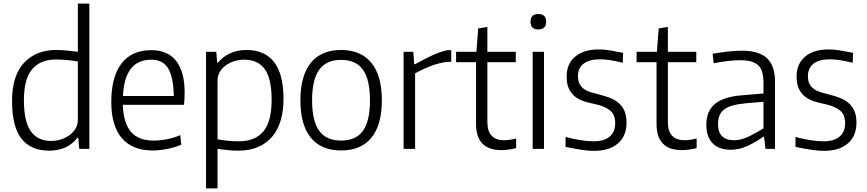

<svg xmlns="http://www.w3.org/2000/svg" viewBox="-20 -828 4825 1068"><path d="M254 10Q151 10 99 -57Q47 -124 47 -267Q47 -407 113.5 -478.5Q180 -550 293 -550Q325 -550 354.5 -546.5Q384 -543 413 -540V-808H477V0H421L415 -62H411Q356 10 254 10ZM265 -44Q293 -44 319.5 -52.5Q346 -61 367 -76.5Q388 -92 400.5 -113.5Q413 -135 413 -162V-486Q384 -491 354 -494Q324 -497 292 -497Q204 -497 158.5 -442.5Q113 -388 113 -270Q113 -153 151 -98.5Q189 -44 265 -44Z M829 9Q716 9 657.5 -60Q599 -129 599 -260Q599 -401 656 -475Q713 -549 822 -549Q913 -549 960 -489Q1007 -429 1007 -313Q1007 -268 1003 -245H663Q667 -143 708.5 -94.5Q750 -46 834 -46Q869 -46 906 -53Q943 -60 983 -76L988 -23Q953 -8 910.5 0.5Q868 9 829 9ZM821 -496Q673 -496 664 -294H947Q944 -402 914.5 -449Q885 -496 821 -496Z M1126 -540H1183L1188 -480H1193Q1220 -513 1260 -531.5Q1300 -550 1351 -550Q1452 -550 1504.5 -483Q1557 -416 1557 -277Q1557 -212 1541.5 -159Q1526 -106 1494.5 -68.5Q1463 -31 1416 -10.5Q1369 10 1307 10Q1275 10 1245.5 7Q1216 4 1190 0V220H1126ZM1309 -42Q1399 -42 1445 -97Q1491 -152 1491 -273Q1491 -390 1453 -443Q1415 -496 1338 -496Q1309 -496 1282.5 -487.5Q1256 -479 1235.5 -464Q1215 -449 1202.5 -427.5Q1190 -406 1190 -380V-53Q1217 -48 1247.5 -45Q1278 -42 1309 -42Z M1877 9Q1767 9 1709 -62Q1651 -133 1651 -270Q1651 -407 1709 -478.5Q1767 -550 1877 -550Q1988 -550 2046 -478.5Q2104 -407 2104 -270Q2104 -133 2046 -62Q1988 9 1877 9ZM1877 -46Q1960 -46 1999 -100.5Q2038 -155 2038 -270Q2038 -385 1999 -440Q1960 -495 1877 -495Q1795 -495 1755.5 -440Q1716 -385 1716 -270Q1716 -155 1755.5 -100.5Q1795 -46 1877 -46Z M2225 -540H2279L2284 -471H2289Q2336 -497 2381 -518.5Q2426 -540 2470 -549H2490V-484H2467Q2421 -478 2375.5 -460.5Q2330 -443 2289 -420V0H2225Z M2769 7Q2628 7 2628 -139V-482H2517V-540H2630L2640 -670L2691 -678V-540H2849V-482H2691V-150Q2691 -48 2784 -48Q2798 -48 2816 -50.5Q2834 -53 2851 -58V-4Q2805 7 2769 7Z M2974 -664Q2931 -664 2931 -707Q2931 -750 2974 -750Q3018 -750 3018 -707Q3018 -664 2974 -664ZM2943 -540H3006V0H2943Z M3286 11Q3270 11 3254 10Q3238 9 3219 6Q3200 3 3177 -1Q3154 -5 3126 -11V-66Q3168 -55 3207.5 -48.5Q3247 -42 3282 -42Q3340 -42 3371 -68Q3402 -94 3402 -142Q3402 -191 3373 -214Q3344 -237 3294 -248Q3266 -254 3237 -262Q3208 -270 3185 -286Q3162 -302 3147 -329.5Q3132 -357 3132 -403Q3132 -473 3179.5 -513Q3227 -553 3310 -553Q3325 -553 3338.5 -552Q3352 -551 3367.5 -548.5Q3383 -546 3401.5 -542.5Q3420 -539 3446 -534L3444 -479Q3399 -490 3370.5 -494Q3342 -498 3316 -498Q3257 -498 3226 -473.5Q3195 -449 3195 -404Q3195 -377 3204.5 -360Q3214 -343 3230 -332Q3246 -321 3267.5 -314.5Q3289 -308 3314 -302Q3347 -294 3374.5 -283Q3402 -272 3422.5 -254Q3443 -236 3454 -210Q3465 -184 3465 -145Q3465 -72 3417.5 -30.5Q3370 11 3286 11Z M3773 7Q3632 7 3632 -139V-482H3521V-540H3634L3644 -670L3695 -678V-540H3853V-482H3695V-150Q3695 -48 3788 -48Q3802 -48 3820 -50.5Q3838 -53 3855 -58V-4Q3809 7 3773 7Z M4045 5Q3979 5 3944 -31Q3909 -67 3909 -133Q3909 -210 3957 -250Q4005 -290 4108 -298L4227 -308V-363Q4227 -399 4220.5 -424Q4214 -449 4198.5 -464Q4183 -479 4158 -486Q4133 -493 4097 -493Q4035 -493 3950 -476L3944 -529Q3991 -537 4031 -541.5Q4071 -546 4108 -546Q4202 -546 4246.5 -504Q4291 -462 4291 -374V0H4238L4230 -67H4225Q4180 -35 4135 -15Q4090 5 4045 5ZM4064 -48Q4102 -48 4145.5 -69Q4189 -90 4227 -114V-262L4124 -253Q4083 -249 4054.5 -241Q4026 -233 4008 -219Q3990 -205 3982 -185Q3974 -165 3974 -138Q3974 -48 4064 -48Z M4565 11Q4549 11 4533 10Q4517 9 4498 6Q4479 3 4456 -1Q4433 -5 4405 -11V-66Q4447 -55 4486.5 -48.5Q4526 -42 4561 -42Q4619 -42 4650 -68Q4681 -94 4681 -142Q4681 -191 4652 -214Q4623 -237 4573 -248Q4545 -254 4516 -262Q4487 -270 4464 -286Q4441 -302 4426 -329.5Q4411 -357 4411 -403Q4411 -473 4458.5 -513Q4506 -553 4589 -553Q4604 -553 4617.5 -552Q4631 -551 4646.5 -548.5Q4662 -546 4680.5 -542.5Q4699 -539 4725 -534L4723 -479Q4678 -490 4649.5 -494Q4621 -498 4595 -498Q4536 -498 4505 -473.5Q4474 -449 4474 -404Q4474 -377 4483.5 -360Q4493 -343 4509 -332Q4525 -321 4546.5 -314.5Q4568 -308 4593 -302Q4626 -294 4653.5 -283Q4681 -272 4701.5 -254Q4722 -236 4733 -210Q4744 -184 4744 -145Q4744 -72 4696.5 -30.5Q4649 11 4565 11Z"/></svg>

Font: Encode Sans Narrow
Style: Light
Weight: 300
Designer: Pablo Impallari, Andres Torresi
Foundry: Pablo Impallari, Andres Torresi
Version: Version 1.000; ttfautohint (v1.00) -l 8 -r 50 -G 200 -x 14 -